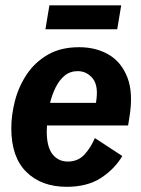

<svg xmlns="http://www.w3.org/2000/svg" viewBox="-20 -690 532 722"><path d="M230.8 12.5Q135.8 12.5 79.2 -43.3Q22.5 -99.2 22.5 -207.5Q22.5 -257.5 36.2 -310.8Q50 -364.2 80.4 -410Q110.8 -455.8 159.6 -484.2Q208.3 -512.5 277.5 -512.5Q340.8 -512.5 388.8 -484.6Q436.7 -456.7 459.2 -398.3Q481.7 -340 466.7 -249.2L461.7 -218.3H156.7Q155.8 -206.7 155.8 -195.8Q155.8 -137.5 177.5 -110Q199.2 -82.5 235 -82.5Q273.3 -82.5 297.5 -108.8Q321.7 -135 336.7 -170.8L440 -103.3Q410.8 -54.2 359.6 -20.8Q308.3 12.5 230.8 12.5ZM272.5 -422.5Q243.3 -422.5 222.9 -405.4Q202.5 -388.3 189.2 -361.2Q175.8 -334.2 168.3 -303.3H340.8Q351.7 -365.8 329.2 -394.2Q306.7 -422.5 272.5 -422.5ZM150.8 -580 165.8 -670H435.8L420.8 -580Z"/></svg>

Font: Familjen Grotesk GF
Style: Bold Italic
Weight: 700
Designer: Anders Wikstroem, Jonas Baeckman, Matilda Gysing, Kristian Moeller
Foundry: Familjen STHML AB
Version: Version 2.000; Beta; Release 4; Build 6